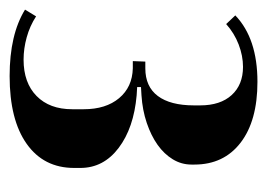

<svg xmlns="http://www.w3.org/2000/svg" viewBox="-98 -447 555 399"><g transform="rotate(90 179.5 -247.5)"><path d="M138 10Q52 10 0 -22L14 -45Q34 -32 57.5 -25.5Q81 -19 104 -19Q152 -19 179.5 -46Q207 -73 207 -120V-144Q207 -190 184 -217.5Q161 -245 122 -246H107L108 -272H122Q160 -272 179.5 -298Q199 -324 199 -373V-386Q199 -428 177.5 -451.5Q156 -475 119 -475Q96 -475 72.5 -466Q49 -457 30 -440L12 -459Q60 -505 150 -505Q231 -505 276.5 -470Q322 -435 322 -374V-368Q322 -347 311 -329Q300 -311 281 -297.5Q262 -284 235.5 -275Q209 -266 178 -264L161 -263V-255L178 -254Q246 -248 287.5 -216.5Q329 -185 329 -137V-124Q329 -61 279 -25.5Q229 10 138 10Z"/></g></svg>

Font: Moniqa Black Heading
Style: Regular
Weight: 900
Designer: Rajesh Rajput
Foundry: Rajesh Rajput
Version: Version 1.000